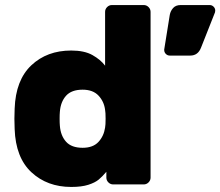

<svg xmlns="http://www.w3.org/2000/svg" viewBox="-20 -730 872 760"><path d="M37 0ZM396 -683Q396 -694 404 -702Q412 -710 423 -710H549Q560 -710 568 -702Q576 -694 576 -683V-27Q576 -16 568 -8Q560 0 549 0H428Q417 0 409 -8Q401 -16 401 -27V-50Q385 -31 370.5 -19Q356 -7 329.5 1.5Q303 10 262 10Q167 10 104.5 -48Q42 -106 38 -219L37 -260L38 -300Q42 -413 104 -471.5Q166 -530 262 -530Q314 -530 346 -512Q378 -494 396 -470ZM307 -145Q348 -145 369.5 -168Q391 -191 396 -225Q398 -235 398 -260Q398 -285 396 -295Q392 -328 370 -351.5Q348 -375 307 -375Q263 -375 241.5 -351Q220 -327 217 -288Q216 -278 216 -260Q216 -242 217 -232Q220 -193 241.5 -169Q263 -145 307 -145ZM695 -710H810Q819 -710 825.5 -703.5Q832 -697 832 -688Q832 -684 831 -681L776 -542Q764 -510 733 -510H652Q643 -510 636.5 -516.5Q630 -523 630 -532V-534L652 -671Q655 -687 665.5 -698.5Q676 -710 695 -710Z"/></svg>

Font: Hezaedrus
Style: Bold
Weight: 700
Designer: Hubert & Fischer
Foundry: Hubert & Fischer
Version: Version 1.10;September 3, 2019;FontCreator 11.5.0.2425 64-bi